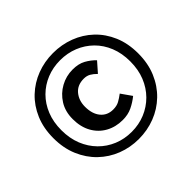

<svg xmlns="http://www.w3.org/2000/svg" viewBox="-170 -961 1189 1189"><g transform="rotate(-45 424.5 -366.5)"><path d="M424.2 9.9Q349.3 9.9 282.4 -16.1Q215.5 -42.1 163.8 -91.8Q112.2 -141.5 82.7 -211.3Q53.1 -281.1 53.1 -368Q53.1 -455.7 82.7 -525.1Q112.2 -594.4 163.8 -643.2Q215.5 -692 282.4 -717.5Q349.3 -743 424.2 -743Q499.1 -743 566.5 -717.5Q633.9 -692 685.5 -643.2Q737.1 -594.4 766.7 -525.1Q796.2 -455.7 796.2 -368Q796.2 -281.1 766.7 -211.3Q737.1 -141.5 685.5 -91.8Q633.9 -42.1 566.5 -16.1Q499.1 9.9 424.2 9.9ZM424.2 -52.7Q487.2 -52.7 541.9 -75.2Q596.7 -97.8 638.4 -139.6Q680 -181.5 703.2 -239.2Q726.3 -296.9 726.3 -368Q726.3 -439.1 703.2 -496.7Q680 -554.3 638.4 -595.3Q596.7 -636.3 541.9 -658.4Q487.2 -680.4 424.2 -680.4Q361.2 -680.4 306.5 -658.4Q251.8 -636.3 210.6 -595.3Q169.3 -554.3 146.1 -496.7Q123 -439.1 123 -368Q123 -296.9 146.1 -239.2Q169.3 -181.5 210.6 -139.6Q251.8 -97.8 306.5 -75.2Q361.2 -52.7 424.2 -52.7ZM437 -143.8Q375 -143.8 326.2 -171Q277.3 -198.1 249.3 -248.2Q221.2 -298.3 221.2 -367.3Q221.2 -433.6 251.8 -482.3Q282.5 -531.1 331.8 -558Q381 -585 437.5 -585Q489.3 -585 524.1 -565.6Q558.9 -546.3 585.7 -518.5L529.6 -454.7Q509.8 -474.8 490.9 -485.5Q472.1 -496.1 446.6 -496.1Q390.6 -496.1 359.8 -459Q329.1 -421.9 329.1 -367.3Q329.1 -304.9 359.3 -268.3Q389.5 -231.6 440.7 -231.6Q472.4 -231.6 494.1 -243.6Q515.9 -255.5 539 -273.2L587.4 -204.3Q555.1 -178.1 519.1 -161Q483.2 -143.8 437 -143.8Z"/></g></svg>

Font: Noto Sans SC Thin
Style: Regular
Weight: 100
Designer: Ryoko NISHIZUKA 西塚涼子 (kana, bopomofo & ideographs); Paul D. Hunt (Latin, Greek & Cyrillic); Sandoll Communications 산돌커뮤니
Foundry: Adobe
Version: Version 2.004-H2;hotconv 1.0.118;makeotfexe 2.5.65603